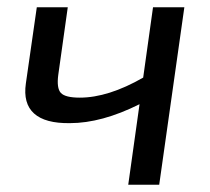

<svg xmlns="http://www.w3.org/2000/svg" viewBox="-20 -507 576 527"><path d="M486 -487 417 0H332L363 -221Q259 -169 172 -169Q104 -168 73.5 -195.5Q43 -223 51 -278L81 -487H166L140 -302Q135 -265 147 -252Q159 -239 199 -239Q277 -239 373 -294L400 -487Z"/></svg>

Font: Exo 2.0
Style: Italic
Weight: 400
Italic angle: -8°
Designer: Natanael Gama
Version: Version 1.001;PS 001.001;hotconv 1.0.70;makeotf.lib2.5.58329